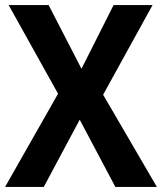

<svg xmlns="http://www.w3.org/2000/svg" viewBox="-20 -827 636 754"><path d="M596 -93 385 -455 579 -807H426L300 -557L171 -807H14L208 -459L0 -93H152L293 -357L433 -93Z"/></svg>

Font: Noto Sans Kannada UI SemiCondensed
Style: Bold
Weight: 700
Width: 4
Designer: Jelle Bosma - Monotype Design Team
Foundry: Monotype Imaging Inc.
Version: Version 2.005